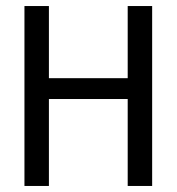

<svg xmlns="http://www.w3.org/2000/svg" viewBox="-20 -616 585 636"><path d="M484 0V-596H403V-357H142V-596H61V0H142V-288H403V0Z"/></svg>

Font: linja pona
Style: Regular
Weight: 400
Foundry: jan Same & David A Roberts
Version: Version 4.9